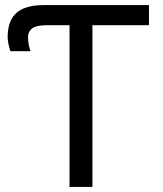

<svg xmlns="http://www.w3.org/2000/svg" viewBox="-20 -734 640 754"><path d="M253 0V-635H165Q123 -635 106.5 -622.5Q90 -610 90 -587Q90 -571 93.5 -555.5Q97 -540 100 -533H21Q17 -544 13.5 -560Q10 -576 10 -588Q10 -631 25.5 -659Q41 -687 72 -700.5Q103 -714 151 -714H565V-635H343V0Z"/></svg>

Font: Noto Sans Mono
Style: Regular
Weight: 400
Designer: Monotype Design Team
Foundry: Monotype Imaging Inc.
Version: Version 2.014